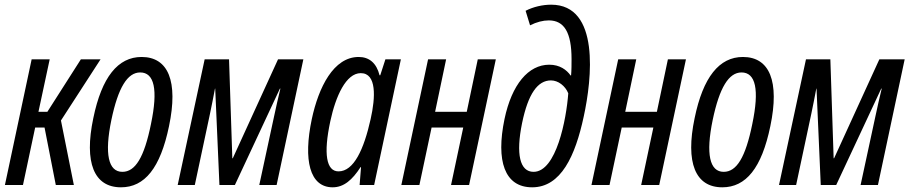

<svg xmlns="http://www.w3.org/2000/svg" viewBox="-20 -789 3880 819"><path d="M1 0H78L130 -245H170L218 0H295L240 -275L409 -536H325L182 -312H144L192 -536H115Z M496 10C597 10 664 -72 701 -251C741 -442 698 -546 584 -546C483 -546 414 -460 378 -285C338 -95 381 10 496 10ZM502 -56C442 -56 425 -132 455 -277C484 -416 524 -480 578 -480C638 -480 655 -408 624 -260C595 -117 557 -56 502 -56Z M738 0H811L876 -305C884 -342 890 -375 897 -411H898L916 0H982L1174 -411H1176C1166 -371 1158 -333 1149 -292L1086 0H1160L1274 -536H1166L973 -114H971L957 -536H853Z M1399 10C1447 10 1483 -22 1518 -76H1520L1514 0H1576L1690 -536H1624L1602 -468H1599C1586 -520 1555 -546 1510 -546C1403 -546 1339 -417 1310 -281C1273 -106 1301 10 1399 10ZM1424 -58C1372 -58 1359 -132 1389 -272C1412 -379 1456 -477 1519 -477C1587 -477 1582 -374 1561 -281C1532 -151 1489 -58 1424 -58Z M1692 0H1769L1821 -245H1956L1904 0H1981L2095 -536H2018L1971 -312H1836L1883 -536H1806Z M2250 10C2373 10 2434 -124 2470 -292C2505 -452 2540 -769 2331 -769C2295 -769 2255 -760 2222 -743L2241 -681C2269 -695 2296 -702 2321 -702C2387 -702 2418 -650 2418 -537C2418 -517 2418 -489 2416 -467H2414C2397 -491 2368 -513 2323 -513C2234 -513 2163 -429 2132 -281C2095 -103 2132 10 2250 10ZM2256 -56C2197 -56 2180 -132 2207 -264C2233 -390 2274 -446 2330 -446C2361 -446 2391 -423 2404 -391C2396 -280 2353 -56 2256 -56Z M2503 0H2580L2632 -245H2767L2715 0H2792L2906 -536H2829L2782 -312H2647L2694 -536H2617Z M3061 10C3162 10 3229 -72 3266 -251C3306 -442 3263 -546 3149 -546C3048 -546 2979 -460 2943 -285C2903 -95 2946 10 3061 10ZM3067 -56C3007 -56 2990 -132 3020 -277C3049 -416 3089 -480 3143 -480C3203 -480 3220 -408 3189 -260C3160 -117 3122 -56 3067 -56Z M3303 0H3376L3441 -305C3449 -342 3455 -375 3462 -411H3463L3481 0H3547L3739 -411H3741C3731 -371 3723 -333 3714 -292L3651 0H3725L3839 -536H3731L3538 -114H3536L3522 -536H3418Z"/></svg>

Font: Noto Sans ExtraCondensed
Style: Italic
Weight: 400
Width: 2
Italic angle: -12°
Designer: Monotype Design Team
Foundry: Monotype Imaging Inc.
Version: Version 2.013